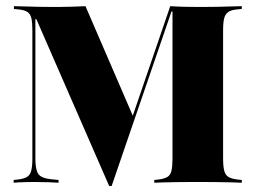

<svg xmlns="http://www.w3.org/2000/svg" viewBox="-20 -591 826 621"><path d="M333.1 10.5 97.6 -529H94.4V-78.2Q94.4 -41.9 104 -28.2Q113.7 -14.5 145.2 -11.3L169.4 -8.9V0Q158.1 -0.8 136.7 -1.6Q115.3 -2.4 90.3 -2.4Q76.6 -2.4 63.7 -2Q50.8 -1.6 41.1 -1.2Q31.5 -0.8 24.2 0V-8.9L38.7 -10.5Q58.1 -12.9 67.7 -19Q77.4 -25 81 -39.1Q84.7 -53.2 84.7 -78.2V-492.7Q84.7 -518.5 81.5 -532.3Q78.2 -546 68.5 -552.4Q58.9 -558.9 39.5 -560.5L25 -562.1V-571Q38.7 -571 58.1 -570.2Q77.4 -569.4 102 -569Q126.6 -568.5 154 -568.5H168.5Q193.5 -568.5 215.3 -569.4Q237.1 -570.2 256.5 -571L412.9 -208.9L403.2 -198.4L530.6 -571Q555.6 -569.4 579 -569Q602.4 -568.5 625 -568.5H632.3Q660.5 -568.5 684.7 -569Q708.9 -569.4 729 -570.2Q749.2 -571 762.1 -571V-562.1L746.8 -560.5Q728.2 -558.9 718.5 -552.4Q708.9 -546 705.2 -532.3Q701.6 -518.5 701.6 -492.7V-78.2Q701.6 -53.2 705.2 -39.1Q708.9 -25 718.5 -19Q728.2 -12.9 746.8 -10.5L762.1 -8.9V0Q749.2 -0.8 729 -1.2Q708.9 -1.6 684.7 -2Q660.5 -2.4 632.3 -2.4H620.2H607.3Q579.8 -2.4 555.6 -2Q531.5 -1.6 512.1 -1.2Q492.7 -0.8 479 0V-8.9L493.5 -10.5Q512.1 -12.9 521.8 -19Q531.5 -25 534.7 -39.1Q537.9 -53.2 537.9 -78.2V-554H534.7L341.1 10.5Z"/></svg>

Font: Playfair 144pt SemiCondensed Black
Style: Regular
Weight: 900
Width: 4
Designer: Claus Eggers Sørensen
Foundry: Claus Eggers Sørensen
Version: Version 2.203